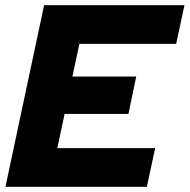

<svg xmlns="http://www.w3.org/2000/svg" viewBox="-20 -720 731 740"><path d="M1 0 150 -700H691L659 -551H286L259 -425H505L475 -281H229L201 -149H578L546 0Z"/></svg>

Font: Red Hat Display Black
Style: Italic
Weight: 900
Italic angle: -12°
Designer: Pentagram, MCKL
Foundry: Pentagram, MCKL
Version: Version 1.023; ttfautohint (v1.8.3)